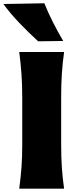

<svg xmlns="http://www.w3.org/2000/svg" viewBox="-55 -1129 474 1149"><path d="M60.1 0Q68.8 -64.9 73.5 -126.2Q78.1 -187.5 78.1 -265.1V-543.9Q78.1 -624 73.5 -687.5Q68.8 -751 60.1 -817.9H328.6Q319.3 -751 315.2 -687.5Q311 -624 311 -543.9V-265.1Q311 -187.5 315.2 -126.2Q319.3 -64.9 328.6 0ZM173.3 -881.8Q114.7 -935.5 61.3 -991.2Q7.8 -1046.9 -34.7 -1105L210.4 -1109.4Q233.4 -1052.2 261.7 -996.3Q290 -940.4 323.2 -883.8Z"/></svg>

Font: Pinar DS4-ExtraBold
Style: Regular
Weight: 800
Designer: Amin Abedi
Version: Version 2.000